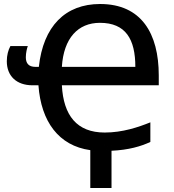

<svg xmlns="http://www.w3.org/2000/svg" viewBox="-20 -745 871 959"><path d="M480 -725C306 -725 196 -614 174 -411H157C123 -411 109 -429 109 -459C109 -481 115 -505 119 -515H32C21 -495 14 -469 14 -439C14 -365 63 -319 142 -319H172C185 -138 273 -17 431 5V194H537V8C623 4 684 -14 731 -36V-134C672 -110 592 -83 503 -83C364 -83 297 -168 289 -319H773V-368C773 -578 686 -725 480 -725ZM479 -631C608 -631 656 -549 656 -411H289C298 -555 370 -631 479 -631Z"/></svg>

Font: Noto Sans Thai Medium
Style: Regular
Weight: 500
Designer: Monotype Design Team
Foundry: Monotype Imaging Inc.
Version: Version 1.901